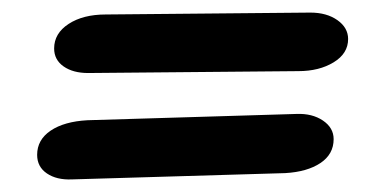

<svg xmlns="http://www.w3.org/2000/svg" viewBox="-20 -462 593 305"><path d="M66 -385Q66 -409 89 -424Q112 -439 148 -439L473 -442Q499 -442 516 -430Q533 -418 533 -400Q533 -377 510 -363Q487 -349 454 -349L120 -346Q96 -346 81 -356.5Q66 -367 66 -385ZM39 -216Q39 -240 60.5 -254.5Q82 -269 119 -271L451 -281Q476 -282 493 -270.5Q510 -259 510 -241Q510 -217 489 -203Q468 -189 433 -187L94 -177Q70 -176 54.5 -186.5Q39 -197 39 -216Z"/></svg>

Font: Mali SemiBold
Style: Italic
Weight: 600
Italic angle: -10°
Version: Version 1.000; ttfautohint (v1.6)